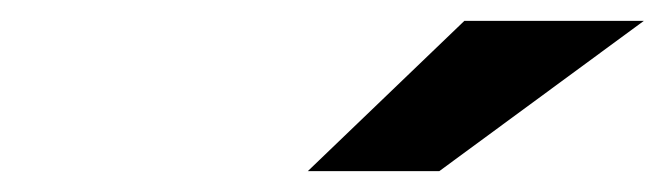

<svg xmlns="http://www.w3.org/2000/svg" viewBox="-20 -771 640 184"><path d="M425 -751H597L401 -607H275Z"/></svg>

Font: Montserrat Alternates
Style: Bold Italic
Weight: 700
Italic angle: -11.3°
Designer: Julieta Ulanovsky
Foundry: Julieta Ulanovsky
Version: Version 7.200